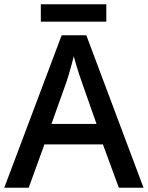

<svg xmlns="http://www.w3.org/2000/svg" viewBox="-20 -883 696 903"><path d="M539 0 464 -204H189L115 0H0L270 -717H386L655 0ZM364 -499Q360 -510 352.5 -532.5Q345 -555 338 -579Q331 -603 327 -618Q322 -598 315.5 -574.5Q309 -551 303 -531Q297 -511 293 -499L222 -300H434ZM480 -863V-781H172V-863Z"/></svg>

Font: Noto Sans Nag Mundari Medium
Style: Regular
Weight: 500
Version: Version 1.000